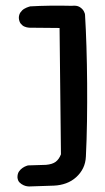

<svg xmlns="http://www.w3.org/2000/svg" viewBox="-20 -678 378 693"><path d="M85 -5Q85 -5 79 -5.5Q73 -6 65 -9.5Q57 -13 50.5 -19.5Q44 -26 43 -38Q43 -51 48.5 -59Q54 -67 61.5 -72Q69 -77 75 -79Q81 -81 81 -81L146 -83Q169 -85 181 -94Q193 -103 200 -121L195 -577L87 -578Q87 -578 81.5 -578.5Q76 -579 68.5 -582Q61 -585 55 -592.5Q49 -600 48 -613Q48 -625 54 -633.5Q60 -642 68 -646.5Q76 -651 82.5 -653Q89 -655 89 -655Q124 -657 161.5 -657.5Q199 -658 239 -657Q257 -659 267 -653Q277 -647 282 -638.5Q287 -630 287 -623Q290 -574 292 -510.5Q294 -447 294.5 -377.5Q295 -308 294 -240Q293 -172 290 -113Q289 -90 280 -71.5Q271 -53 255 -38.5Q239 -24 218.5 -16.5Q198 -9 175 -8Z"/></svg>

Font: Sour Gummy
Style: Regular
Weight: 400
Designer: Stefie Justprince
Foundry: Eifetstype
Version: Version 1.000